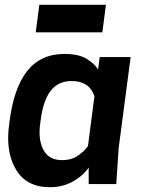

<svg xmlns="http://www.w3.org/2000/svg" viewBox="-20 -768 592 801"><path d="M525 -530H396ZM189 13Q89 13 46 -62Q14 -116 14 -193Q14 -222 19 -255Q36 -398 92.5 -470.5Q149 -543 249 -543Q309 -543 342.5 -522Q376 -501 389 -478L396 -530H525L475 -150L465 0H350V-69Q326 -34 283.5 -10.5Q241 13 189 13ZM239 -100Q279 -100 306.5 -119.5Q334 -139 347 -159L374 -367Q352 -430 279 -430Q222 -430 190.5 -388Q159 -346 149 -262Q145 -237 145 -217Q145 -164 168 -132Q191 -100 239 -100ZM407 -633H129L144 -748H422Z"/></svg>

Font: Tanohe Sans SemiBold
Style: Italic
Weight: 600
Designer: Village Type and Design LLC & Cristiano Sobral
Foundry: Cooper Hewitt Smithsonian Design Museum
Version: Version 1.00;September 29, 2021;FontCreator 13.0.0.2655 64-b